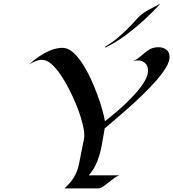

<svg xmlns="http://www.w3.org/2000/svg" viewBox="-20 -1051 966 1071"><path d="M564 -335Q556.6 -290 548.1 -242.9Q539.6 -195.8 522.9 -151.9Q506.3 -107.9 474.6 -72.8H646Q627.9 -66.9 606 -49.1Q584 -31.2 563 -15.6Q542 0 526.9 0H339.8Q372.6 -29.8 392.3 -61.8Q412.1 -93.8 420.9 -137.7L448.2 -274.4Q450.2 -282.7 450.2 -293.9Q450.2 -321.3 442.1 -354Q434.1 -386.7 425.3 -413.1Q418.5 -434.6 403.3 -471.4Q388.2 -508.3 366.9 -550.5Q345.7 -592.8 320.3 -630.9Q294.9 -668.9 267.8 -693.1Q240.7 -717.3 213.9 -717.3Q195.8 -717.3 176.5 -709Q157.2 -700.7 142.6 -690.9Q164.6 -712.9 195.8 -734.4Q227.1 -755.9 261.7 -770Q296.4 -784.2 328.6 -784.2Q357.4 -784.2 385 -761Q412.6 -737.8 437.7 -699.5Q462.9 -661.1 484.6 -615Q506.3 -568.8 523.2 -522.7Q540 -476.6 551 -437.5Q562 -398.4 565.4 -374.5Q585.4 -390.1 615.7 -415.3Q646 -440.4 678.7 -471.2Q711.4 -502 740.2 -534.7Q769 -567.4 787.4 -599.1Q805.7 -630.9 805.7 -657.7Q805.7 -683.6 789.8 -698.7Q773.9 -713.9 748 -713.9Q733.4 -713.9 718.8 -710.4Q739.3 -716.8 755.1 -729.5Q771 -742.2 786.4 -755.6Q801.8 -769 820.3 -778.3Q838.9 -787.6 865.2 -787.6Q890.1 -787.6 908 -773.7Q925.8 -759.8 925.8 -733.4Q925.8 -707.5 905 -673.1Q884.3 -638.7 850.1 -599.9Q815.9 -561 775.1 -521.7Q734.4 -482.4 693.6 -446.3Q652.8 -410.2 618.7 -381.3Q584.5 -352.5 564 -335ZM875 -1030.8Q836.4 -987.8 784.2 -939.9Q731.9 -892.1 675.3 -850.6Q618.7 -809.1 566.4 -785.2L567.4 -791.5Q609.9 -815.9 647.2 -848.9Q684.6 -881.8 718.3 -917.5Q728.5 -928.2 738.3 -939.7Q748 -951.2 759.3 -961.4Q781.7 -982.4 814.7 -999.3Q847.7 -1016.1 875 -1030.8Z"/></svg>

Font: Lugrasimo
Style: Regular
Weight: 400
Designer: The DocRepair Project, Astigmatic (AOETI)
Foundry: Google
Version: Version 1.001